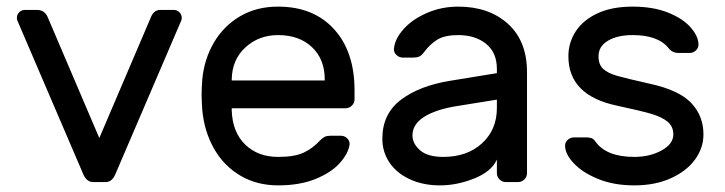

<svg xmlns="http://www.w3.org/2000/svg" viewBox="-20 -550 2189 580"><path d="M329 -25Q319 0 299 0H262Q241 0 231 -25L32 -489Q31 -492 31 -496Q31 -506 38 -513Q45 -520 55 -520H92Q116 -520 125 -496L280 -133L435 -496Q444 -520 464 -520H505Q515 -520 522 -513Q529 -506 529 -496Q529 -492 528 -489Z M1051 -277V-250Q1051 -239 1043 -231Q1035 -223 1024 -223H680V-217Q682 -151 720.5 -113.5Q759 -76 820 -76Q870 -76 897.5 -89Q925 -102 947 -126Q955 -134 961.5 -137Q968 -140 979 -140H1009Q1021 -140 1029 -132Q1037 -124 1036 -113Q1032 -86 1006.5 -57.5Q981 -29 933.5 -9.5Q886 10 820 10Q756 10 706 -19.5Q656 -49 626.5 -101Q597 -153 591 -218Q589 -248 589 -264Q589 -280 591 -310Q597 -372 626.5 -422Q656 -472 705.5 -501Q755 -530 820 -530Q927 -530 989 -462Q1051 -394 1051 -277ZM961 -307V-310Q961 -371 922.5 -407.5Q884 -444 820 -444Q762 -444 721.5 -407Q681 -370 680 -310V-307Z M1481 -329V-342Q1481 -391 1448.5 -417.5Q1416 -444 1364 -444Q1324 -444 1301.5 -430.5Q1279 -417 1259 -390Q1253 -382 1246 -379Q1239 -376 1227 -376H1197Q1186 -376 1177.5 -384Q1169 -392 1170 -403Q1173 -433 1199.5 -462.5Q1226 -492 1270 -511Q1314 -530 1364 -530Q1457 -530 1514.5 -478Q1572 -426 1572 -332V-27Q1572 -16 1564 -8Q1556 0 1545 0H1508Q1497 0 1489 -8Q1481 -16 1481 -27V-68Q1465 -32 1413 -11Q1361 10 1309 10Q1258 10 1218 -8.5Q1178 -27 1156.5 -59Q1135 -91 1135 -131Q1135 -206 1191 -248.5Q1247 -291 1340 -306ZM1481 -249 1363 -230Q1298 -220 1262 -197.5Q1226 -175 1226 -141Q1226 -116 1249 -96Q1272 -76 1319 -76Q1391 -76 1436 -117Q1481 -158 1481 -224Z M1697 -380Q1697 -421 1719 -455Q1741 -489 1784.5 -509.5Q1828 -530 1891 -530Q1953 -530 1998 -512Q2043 -494 2066.5 -467Q2090 -440 2090 -415Q2090 -405 2082 -397.5Q2074 -390 2063 -390H2030Q2011 -390 2000 -404Q1969 -444 1891 -444Q1845 -444 1816.5 -427Q1788 -410 1788 -380Q1788 -355 1802 -342Q1816 -329 1844 -321Q1872 -313 1943 -297Q2031 -278 2068 -239Q2105 -200 2105 -144Q2105 -103 2079.5 -68Q2054 -33 2006.5 -11.5Q1959 10 1896 10Q1834 10 1786.5 -9.5Q1739 -29 1713 -57Q1687 -85 1687 -110Q1687 -120 1695 -127.5Q1703 -135 1714 -135H1750Q1759 -135 1766 -133Q1773 -131 1779 -122Q1812 -76 1896 -76Q1943 -76 1978.5 -95.5Q2014 -115 2014 -144Q2014 -168 1996.5 -182.5Q1979 -197 1946 -206.5Q1913 -216 1843 -231Q1697 -262 1697 -380Z"/></svg>

Font: Contemporary
Style: Regular
Weight: 400
Designer: Victor Tran
Foundry: Victor Tran
Version: Version 1.100